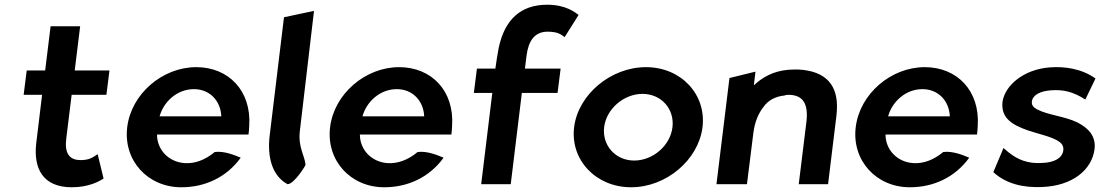

<svg xmlns="http://www.w3.org/2000/svg" viewBox="-20 -779 4670 812"><path d="M418 -24 393 -127C381 -119 363 -105 338 -103C333 -102 327 -102 320 -102C272 -102 253 -133 260 -191L283 -378H430L443 -481H296L319 -668H194L171 -481H93L80 -378H158L133 -171C122 -70 158 13 284 13C355 13 400 -12 418 -24Z M644 -210H1031C1032 -222 1034 -234 1034 -246C1044 -395 947 -495 810 -495C667 -495 535 -382 518 -241C501 -101 604 13 747 13C847 13 938 -29 998 -112C977 -121 928 -142 888 -136C846 -101 803 -87 763 -89C693 -93 644 -146 644 -210ZM916 -287H655C672 -349 729 -402 800 -402C867 -402 913 -353 916 -287Z M1196 0C1224 0 1274 -81 1272 -82C1270 -118 1240 -156 1248 -224L1308 -733L1181 -706L1121 -210C1108 -108 1135 -33 1196 0Z M1502 -210H1889C1890 -222 1892 -234 1892 -246C1902 -395 1805 -495 1668 -495C1525 -495 1393 -382 1376 -241C1359 -101 1462 13 1605 13C1705 13 1796 -29 1856 -112C1835 -121 1786 -142 1746 -136C1704 -101 1661 -87 1621 -89C1551 -93 1502 -146 1502 -210ZM1774 -287H1513C1530 -349 1587 -402 1658 -402C1725 -402 1771 -353 1774 -287Z M2427 -716C2411 -727 2374 -759 2294 -759C2182 -759 2114 -696 2089 -576C2084 -549 2079 -520 2075 -489H1997L1984 -386H2062L2015 0H2140L2187 -386H2338L2351 -489H2200L2207 -545C2215 -605 2240 -645 2296 -645C2341 -645 2354 -632 2368 -622Z M2535 -241C2544 -318 2618 -382 2697 -382C2777 -382 2833 -318 2824 -241C2815 -164 2742 -100 2662 -100C2583 -100 2526 -164 2535 -241ZM2408 -241C2391 -103 2500 13 2649 13C2798 13 2934 -103 2951 -241C2968 -379 2861 -495 2712 -495C2563 -495 2425 -379 2408 -241Z M3482 0 3515 -270C3517 -283 3518 -295 3519 -308C3527 -418 3474 -479 3356 -485C3343 -485 3328 -485 3315 -484C3251 -479 3204 -452 3168 -418L3175 -476L3065 -449L3010 0H3139L3166 -216C3172 -264 3188 -301 3210 -328C3229 -355 3259 -371 3297 -375C3302 -377 3308 -378 3314 -378C3378 -378 3400 -338 3390 -260L3358 0Z M3725 -210H4112C4113 -222 4115 -234 4115 -246C4125 -395 4028 -495 3891 -495C3748 -495 3616 -382 3599 -241C3582 -101 3685 13 3828 13C3928 13 4019 -29 4079 -112C4058 -121 4009 -142 3969 -136C3927 -101 3884 -87 3844 -89C3774 -93 3725 -146 3725 -210ZM3997 -287H3736C3753 -349 3810 -402 3881 -402C3948 -402 3994 -353 3997 -287Z M4181 -51C4236 0 4311 15 4384 12C4517 8 4598 -62 4609 -148C4616 -205 4581 -238 4537 -261C4484 -287 4410 -293 4367 -316C4352 -324 4342 -333 4344 -350C4348 -379 4382 -394 4424 -397C4477 -401 4519 -391 4570 -358L4613 -447C4556 -488 4484 -499 4419 -494C4307 -485 4231 -417 4220 -350C4211 -278 4264 -250 4326 -228C4369 -213 4421 -203 4453 -184C4468 -175 4479 -164 4477 -144C4473 -109 4437 -92 4390 -90C4331 -86 4282 -99 4224 -153Z"/></svg>

Font: Bluebird
Style: Obl
Weight: 400
Designer: Jasper
Foundry: Cannot Into Space Fonts
Version: Version 0.98